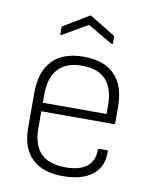

<svg xmlns="http://www.w3.org/2000/svg" viewBox="-78 -726 638 798"><g transform="rotate(10 240.5 -327.0)"><path d="M245 11Q157 12 111 -32.5Q65 -77 65 -162V-310Q65 -400 110.5 -446.5Q156 -493 242 -493Q328 -493 373 -447Q418 -401 418 -312V-245Q418 -239 413 -239H107V-170Q107 -98 141 -62.5Q175 -27 247 -27Q306 -27 336.5 -52Q367 -77 366 -121Q366 -127 372 -127H404Q408 -127 408 -122Q410 -60 367.5 -25Q325 10 245 11ZM107 -275H376V-310Q376 -382 342.5 -418.5Q309 -455 242 -455Q175 -455 141 -418Q107 -381 107 -310ZM135 -566Q129 -564 129 -569V-595Q129 -601 132 -602L236 -665Q240 -668 244 -665L347 -602Q351 -601 351 -595V-569Q351 -564 345 -566L240 -627Z"/></g></svg>

Font: Sofia Sans Semi Condensed ExtraLight
Style: Regular
Weight: 250
Version: Version 4.100